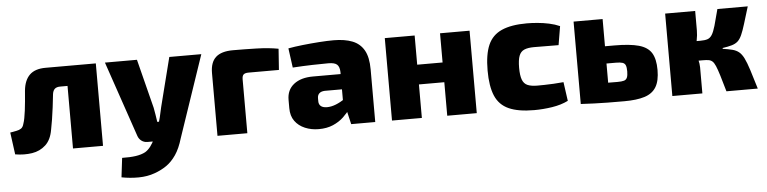

<svg xmlns="http://www.w3.org/2000/svg" viewBox="-44 -728 4604 1153"><g transform="rotate(-5 2257.5 -151.5)"><path d="M542 -497V-377H330Q308 -377 297 -367Q286 -357 283 -336Q279 -297 274 -257.5Q269 -218 263.5 -183.5Q258 -149 253 -125Q243 -64 209 -32.5Q175 -1 127 6.5Q79 14 25 5L7 -128Q28 -132 45 -135Q62 -138 73.5 -146Q85 -154 90 -174Q95 -188 98.5 -207Q102 -226 105.5 -251.5Q109 -277 111.5 -306.5Q114 -336 117 -371Q123 -433 155.5 -465Q188 -497 252 -497ZM555 -497V0H374V-497Z M1191 -497 1024 -5Q1006 56 980 94Q954 132 921.5 154.5Q889 177 849 191Q805 207 752.5 207.5Q700 208 649 198L663 82Q711 83 745.5 78Q780 73 804 60Q822 49 837 29Q852 9 862 -14L891 -81Q901 -106 909.5 -141Q918 -176 923 -201L998 -497ZM803 -497 878 -201Q882 -180 885.5 -158Q889 -136 892 -115H921L864 0H823Q802 0 786.5 -12Q771 -24 765 -43L610 -497Z M1382 -504Q1451 -504 1524.5 -502Q1598 -500 1656 -489L1647 -362H1464Q1443 -362 1434 -354Q1425 -346 1425 -325V0H1245V-378Q1245 -443 1278.5 -473.5Q1312 -504 1382 -504Z M1989 -511Q2056 -511 2102 -493Q2148 -475 2172 -433Q2196 -391 2196 -317V0H2051L2026 -107L2014 -125V-318Q2013 -349 1998.5 -362.5Q1984 -376 1946 -376Q1907 -376 1850 -374.5Q1793 -373 1731 -369L1715 -486Q1752 -493 1802 -498.5Q1852 -504 1901.5 -507.5Q1951 -511 1989 -511ZM2124 -305 2123 -213H1910Q1888 -212 1877 -201.5Q1866 -191 1866 -173V-154Q1866 -135 1878.5 -124.5Q1891 -114 1916 -114Q1941 -114 1969 -125Q1997 -136 2024 -155Q2051 -174 2071 -196V-132Q2063 -116 2046.5 -92Q2030 -68 2004 -43.5Q1978 -19 1941 -3Q1904 13 1855 13Q1810 13 1772 -3Q1734 -19 1711.5 -50Q1689 -81 1689 -128V-178Q1689 -238 1731.5 -271.5Q1774 -305 1847 -305Z M2477 -497V0H2297V-497ZM2639 -321V-202H2470V-321ZM2808 -497V0H2630V-497Z M3154 -511Q3183 -511 3218 -508Q3253 -505 3288 -497.5Q3323 -490 3352 -477L3333 -364Q3288 -364 3252 -364.5Q3216 -365 3185 -365Q3148 -365 3126 -355.5Q3104 -346 3094.5 -321Q3085 -296 3085 -249Q3085 -203 3094.5 -177.5Q3104 -152 3126 -142.5Q3148 -133 3185 -133Q3202 -133 3227.5 -133.5Q3253 -134 3283 -135.5Q3313 -137 3343 -140L3359 -26Q3317 -5 3262 3.5Q3207 12 3153 12Q3058 12 3001 -13.5Q2944 -39 2919.5 -96.5Q2895 -154 2895 -249Q2895 -346 2920 -403Q2945 -460 3002.5 -485.5Q3060 -511 3154 -511Z M3666 -333Q3760 -333 3813.5 -318Q3867 -303 3889.5 -266.5Q3912 -230 3912 -164Q3912 -98 3889.5 -61Q3867 -24 3819.5 -9Q3772 6 3697 6Q3639 6 3595.5 5.5Q3552 5 3515.5 3.5Q3479 2 3441 0L3453 -116Q3473 -115 3531 -114Q3589 -113 3666 -113Q3692 -113 3705.5 -117Q3719 -121 3724.5 -134Q3730 -147 3730 -171Q3730 -195 3725 -207.5Q3720 -220 3706.5 -224.5Q3693 -229 3666 -229H3452V-333ZM3610 -497V0H3435V-497Z M4485 -497Q4466 -435 4453.5 -394Q4441 -353 4430 -328.5Q4419 -304 4405 -291.5Q4391 -279 4369 -272.5Q4347 -266 4313 -261V-256Q4348 -251 4371 -245Q4394 -239 4410 -226Q4426 -213 4439 -187Q4452 -161 4466.5 -115.5Q4481 -70 4502 0H4313Q4296 -60 4284.5 -97.5Q4273 -135 4264 -156Q4255 -177 4245 -185.5Q4235 -194 4221.5 -196Q4208 -198 4187 -198L4184 -316Q4211 -316 4227 -321.5Q4243 -327 4254 -344.5Q4265 -362 4275.5 -398Q4286 -434 4302 -497ZM4168 -497V-380Q4168 -351 4161.5 -319Q4155 -287 4142 -260Q4153 -236 4160.5 -207.5Q4168 -179 4168 -157V0H3987V-497ZM4227 -316V-198H4125V-316Z"/></g></svg>

Font: Exo 2 ExtraBold
Style: Regular
Weight: 800
Designer: Natanael Gama
Foundry: Natanael Gama
Version: Version 2.010